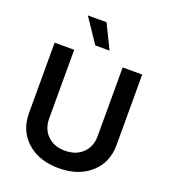

<svg xmlns="http://www.w3.org/2000/svg" viewBox="-170 -1083 1073 1216"><g transform="rotate(20 366.5 -474.5)"><path d="M319.8 -798.8 210.4 -961.4H336.4L416 -798.8ZM530.3 -727.1H662.1V-252Q662.1 -134.3 580.8 -61.5Q499.5 11.2 366.7 11.2Q233.9 11.2 152.8 -61.5Q71.8 -134.3 71.8 -252V-727.1H203.6V-263.2Q203.6 -193.8 248 -150.1Q292.5 -106.4 366.7 -106.4Q440.4 -106.4 485.4 -150.1Q530.3 -193.8 530.3 -263.2Z"/></g></svg>

Font: Interop SemBd
Style: Regular
Weight: 600
Designer: Rasmus Andersson, Google, Jang Haemin
Foundry: jhaemin
Version: Version 1.007